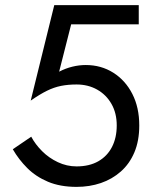

<svg xmlns="http://www.w3.org/2000/svg" viewBox="-20 -720 604 750"><path d="M524 -230Q524 -170 505 -125Q486 -80 452 -50Q418 -20 374 -5Q330 10 279 10Q215 10 167.5 -10Q120 -30 86.5 -63.5Q53 -97 30 -137L102 -186Q118 -156 144.5 -129.5Q171 -103 206 -86.5Q241 -70 279 -70Q329 -70 364 -90Q399 -110 417.5 -146Q436 -182 436 -230Q436 -278 415.5 -314Q395 -350 359.5 -370Q324 -390 279 -390Q246 -390 218.5 -384.5Q191 -379 163.5 -365.5Q136 -352 100 -327L192 -700H522V-625H258L211 -440Q236 -453 262.5 -459.5Q289 -466 315 -466Q375 -466 422.5 -436Q470 -406 497 -353Q524 -300 524 -230Z"/></svg>

Font: Venryn Sans
Style: Regular
Weight: 400
Designer: Owen Earl, indestructible type* (font) & Cristiano Sobral (main changes)
Version: Version 3.600; ttfautohint (v1.8.3)